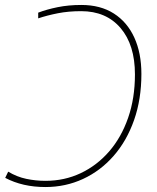

<svg xmlns="http://www.w3.org/2000/svg" viewBox="-20 -744 634 774"><path d="M308 -724Q385 -724 439 -689.5Q493 -655 521.5 -592.5Q550 -530 550 -446Q550 -344 520.5 -260Q491 -176 438 -115.5Q385 -55 314.5 -22.5Q244 10 163 10Q71 10 1 -27L13 -52Q48 -31 86 -23Q124 -15 163 -15Q240 -15 305.5 -46Q371 -77 420 -133.5Q469 -190 496.5 -269Q524 -348 524 -444Q524 -563 466 -631Q408 -699 307 -699Q256 -699 213 -690.5Q170 -682 134 -670V-693Q168 -706 212 -715Q256 -724 308 -724Z"/></svg>

Font: Noto Sans Thin
Style: Italic
Weight: 100
Italic angle: -12°
Designer: Monotype Design Team
Foundry: Monotype Imaging Inc.
Version: Version 2.013; ttfautohint (v1.8.4.7-5d5b)